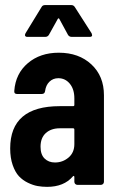

<svg xmlns="http://www.w3.org/2000/svg" viewBox="-20 -726 464 754"><path d="M212.9 -651.9Q210 -656.2 207 -651.9L171.9 -588.9Q167 -581.1 157.2 -581.1H87.9Q81.1 -581.1 78.9 -585Q76.7 -588.9 80.1 -595.2L143.1 -698.2Q147 -706.1 157.2 -706.1H259.8Q269 -706.1 273.9 -698.2L339.8 -595.2Q341.8 -589.4 341.8 -587.9Q341.8 -581.1 332 -581.1H262.2Q252 -581.1 247.1 -588.9ZM210.9 -519Q289.6 -519 338.9 -473.1Q388.2 -427.2 388.2 -352.1V-12.2Q388.2 -6.8 384.5 -3.4Q380.9 0 376 0H284.2Q279.3 0 275.6 -3.4Q272 -6.8 272 -12.2V-30.8Q272 -33.7 270.3 -34.9Q268.6 -36.1 266.1 -33.2Q231 7.8 165 7.8Q145.5 7.8 127.7 4.6Q109.9 1.5 89.6 -8.3Q69.3 -18.1 54.4 -33.9Q39.6 -49.8 29.8 -77.9Q20 -106 20 -143.1Q20 -309.1 214.8 -309.1H267.1Q272 -309.1 272 -314V-339.8Q272 -375.5 254.2 -397.2Q236.3 -418.9 209 -418.9Q188.5 -418.9 174.3 -405.3Q160.2 -391.6 157.2 -369.1Q155.8 -356.9 144 -356.9H46.9Q34.7 -356.9 36.1 -369.1Q41 -437 89.4 -478Q137.7 -519 210.9 -519ZM195.8 -87.9Q226.1 -87.9 249 -107.2Q272 -126.5 272 -160.2V-216.8Q272 -222.2 267.1 -222.2H214.8Q180.7 -222.2 159.9 -203.4Q139.2 -184.6 139.2 -149.9Q139.2 -119.1 155 -103.5Q170.9 -87.9 195.8 -87.9Z"/></svg>

Font: Barlow Condensed SemiBold
Style: Regular
Weight: 600
Width: 3
Designer: Jeremy Tribby
Foundry: Tribby Type
Version: Version 1.422;hotconv 1.0.109;makeotfexe 2.5.65596